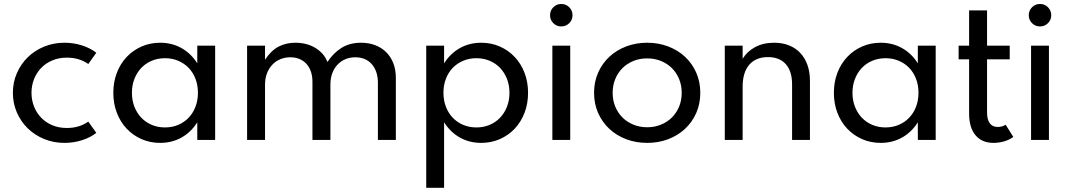

<svg xmlns="http://www.w3.org/2000/svg" viewBox="-20 -691 5273 948"><path d="M298.2 14.5Q244.1 14.5 197.5 -4.8Q150.9 -24.1 116.8 -57.5Q82.7 -90.9 63.2 -135.9Q43.6 -180.9 43.6 -232.7Q43.6 -284.5 63.2 -329.5Q82.7 -374.5 116.8 -408Q150.9 -441.4 197.5 -460.7Q244.1 -480 298.2 -480Q344.1 -480 385.5 -466.6Q426.8 -453.2 455.5 -430.5L415.9 -375Q371.4 -406.4 310 -406.4Q270.5 -406.4 238.2 -392.7Q205.9 -379.1 183.2 -355.5Q160.5 -331.8 148 -300.2Q135.5 -268.6 135.5 -232.7Q135.5 -196.8 148 -165.2Q160.5 -133.6 183.2 -110Q205.9 -86.4 238.2 -72.7Q270.5 -59.1 310 -59.1Q371.4 -59.1 415.9 -90.5L455.5 -35Q426.8 -12.3 385.5 1.1Q344.1 14.5 298.2 14.5Z M539.5 -232.7Q539.5 -285.9 556.8 -331.1Q574.1 -376.4 605 -409.3Q635.9 -442.3 678.4 -461.1Q720.9 -480 770.9 -480Q829.1 -480 876.4 -453.4Q923.6 -426.8 954.1 -378.2V-465.5H1042.3V0H954.1V-87.3Q923.6 -38.6 876.4 -12Q829.1 14.5 770.9 14.5Q720.9 14.5 678.4 -4.3Q635.9 -23.2 605 -56.1Q574.1 -89.1 556.8 -134.3Q539.5 -179.5 539.5 -232.7ZM631.4 -232.7Q631.4 -195.5 643.6 -164.1Q655.9 -132.7 677.5 -110Q699.1 -87.3 729.1 -74.5Q759.1 -61.8 794.5 -61.8Q830 -61.8 860 -74.5Q890 -87.3 911.6 -110Q933.2 -132.7 945.2 -164.1Q957.3 -195.5 957.3 -232.7Q957.3 -270.5 945.2 -301.8Q933.2 -333.2 911.6 -355.7Q890 -378.2 860 -390.9Q830 -403.6 794.5 -403.6Q759.1 -403.6 729.1 -390.9Q699.1 -378.2 677.5 -355.5Q655.9 -332.7 643.6 -301.4Q631.4 -270 631.4 -232.7Z M1288.6 -465.5V-395.9Q1318.2 -441.4 1355.2 -460.7Q1392.3 -480 1438.2 -480Q1494.5 -480 1537 -454.5Q1579.5 -429.1 1596.8 -385Q1625.9 -429.5 1666.4 -454.8Q1706.8 -480 1762.7 -480Q1800 -480 1831.4 -468.4Q1862.7 -456.8 1885.7 -434.5Q1908.6 -412.3 1921.6 -380Q1934.5 -347.7 1934.5 -306.8V0H1845.9V-282.3Q1845.9 -311.4 1838 -334.8Q1830 -358.2 1815.5 -374.5Q1800.9 -390.9 1780.5 -399.5Q1760 -408.2 1734.5 -408.2Q1708.2 -408.2 1685.7 -398.9Q1663.2 -389.5 1646.6 -372Q1630 -354.5 1620.7 -329.5Q1611.4 -304.5 1611.4 -272.7V0H1522.7V-287.7Q1522.7 -315.5 1515 -337.7Q1507.3 -360 1493 -375.7Q1478.6 -391.4 1458.4 -399.8Q1438.2 -408.2 1413.2 -408.2Q1387.3 -408.2 1364.5 -398.9Q1341.8 -389.5 1325 -372Q1308.2 -354.5 1298.4 -329.5Q1288.6 -304.5 1288.6 -272.7V0H1200V-465.5Z M2587.3 -232.7Q2587.3 -179.5 2570 -134.3Q2552.7 -89.1 2521.8 -56.1Q2490.9 -23.2 2448.4 -4.3Q2405.9 14.5 2355.9 14.5Q2297.7 14.5 2250.5 -12Q2203.2 -38.6 2172.7 -87.3V236.4H2084.5V-465.5H2172.7V-378.2Q2203.2 -426.8 2250.5 -453.4Q2297.7 -480 2355.9 -480Q2405.9 -480 2448.4 -461.1Q2490.9 -442.3 2521.8 -409.3Q2552.7 -376.4 2570 -331.1Q2587.3 -285.9 2587.3 -232.7ZM2495.5 -232.7Q2495.5 -270 2483.2 -301.4Q2470.9 -332.7 2449.3 -355.5Q2427.7 -378.2 2397.7 -390.9Q2367.7 -403.6 2332.3 -403.6Q2296.8 -403.6 2266.8 -390.9Q2236.8 -378.2 2215.2 -355.7Q2193.6 -333.2 2181.6 -301.8Q2169.5 -270.5 2169.5 -232.7Q2169.5 -195.5 2181.6 -164.1Q2193.6 -132.7 2215.2 -110Q2236.8 -87.3 2266.8 -74.5Q2296.8 -61.8 2332.3 -61.8Q2367.7 -61.8 2397.7 -74.5Q2427.7 -87.3 2449.3 -110Q2470.9 -132.7 2483.2 -164.1Q2495.5 -195.5 2495.5 -232.7Z M2751.4 -560.5Q2728.2 -560.5 2712 -576.6Q2695.9 -592.7 2695.9 -615.9Q2695.9 -639.1 2712 -655.2Q2728.2 -671.4 2751.4 -671.4Q2774.5 -671.4 2790.7 -655.2Q2806.8 -639.1 2806.8 -615.9Q2806.8 -592.7 2790.7 -576.6Q2774.5 -560.5 2751.4 -560.5ZM2707.3 0V-465.5H2795.5V0Z M3175.5 14.5Q3120 14.5 3072 -3.6Q3024.1 -21.8 2988.9 -54.5Q2953.6 -87.3 2933.4 -132.7Q2913.2 -178.2 2913.2 -232.7Q2913.2 -287.3 2933.4 -332.7Q2953.6 -378.2 2988.9 -410.9Q3024.1 -443.6 3072 -461.8Q3120 -480 3175.5 -480Q3230.9 -480 3278.9 -461.8Q3326.8 -443.6 3362 -410.9Q3397.3 -378.2 3417.5 -332.7Q3437.7 -287.3 3437.7 -232.7Q3437.7 -178.2 3417.5 -132.7Q3397.3 -87.3 3362 -54.5Q3326.8 -21.8 3278.9 -3.6Q3230.9 14.5 3175.5 14.5ZM3175.5 -62.7Q3212.3 -62.7 3243.4 -75.5Q3274.5 -88.2 3297.3 -110.7Q3320 -133.2 3333 -164.3Q3345.9 -195.5 3345.9 -232.7Q3345.9 -270 3333 -301.1Q3320 -332.3 3297.3 -354.8Q3274.5 -377.3 3243.4 -390Q3212.3 -402.7 3175.5 -402.7Q3138.6 -402.7 3107.5 -390Q3076.4 -377.3 3053.6 -354.8Q3030.9 -332.3 3018 -301.1Q3005 -270 3005 -232.7Q3005 -195.5 3018 -164.3Q3030.9 -133.2 3053.6 -110.7Q3076.4 -88.2 3107.5 -75.5Q3138.6 -62.7 3175.5 -62.7Z M3558.6 0V-465.5H3646.8V-400.9Q3668.2 -436.4 3708 -458.2Q3747.7 -480 3802.7 -480Q3843.2 -480 3875.7 -467Q3908.2 -454.1 3931.1 -429.8Q3954.1 -405.5 3966.6 -370.7Q3979.1 -335.9 3979.1 -291.8V0H3890.9V-274.1Q3890.9 -339.5 3859.8 -374.3Q3828.6 -409.1 3771.8 -409.1Q3712.3 -409.1 3679.5 -371.4Q3646.8 -333.6 3646.8 -263.2V0Z M4097.3 -232.7Q4097.3 -285.9 4114.5 -331.1Q4131.8 -376.4 4162.7 -409.3Q4193.6 -442.3 4236.1 -461.1Q4278.6 -480 4328.6 -480Q4386.8 -480 4434.1 -453.4Q4481.4 -426.8 4511.8 -378.2V-465.5H4600V0H4511.8V-87.3Q4481.4 -38.6 4434.1 -12Q4386.8 14.5 4328.6 14.5Q4278.6 14.5 4236.1 -4.3Q4193.6 -23.2 4162.7 -56.1Q4131.8 -89.1 4114.5 -134.3Q4097.3 -179.5 4097.3 -232.7ZM4189.1 -232.7Q4189.1 -195.5 4201.4 -164.1Q4213.6 -132.7 4235.2 -110Q4256.8 -87.3 4286.8 -74.5Q4316.8 -61.8 4352.3 -61.8Q4387.7 -61.8 4417.7 -74.5Q4447.7 -87.3 4469.3 -110Q4490.9 -132.7 4503 -164.1Q4515 -195.5 4515 -232.7Q4515 -270.5 4503 -301.8Q4490.9 -333.2 4469.3 -355.7Q4447.7 -378.2 4417.7 -390.9Q4387.7 -403.6 4352.3 -403.6Q4316.8 -403.6 4286.8 -390.9Q4256.8 -378.2 4235.2 -355.5Q4213.6 -332.7 4201.4 -301.4Q4189.1 -270 4189.1 -232.7Z M4885.9 14.5Q4828.2 14.5 4796.6 -23.2Q4765 -60.9 4765 -130V-398.2H4713.2V-465.5H4765V-639.5H4853.6V-465.5H4965.5V-398.2H4853.6V-135.5Q4853.6 -100.5 4867 -82.3Q4880.5 -64.1 4906.4 -64.1Q4927.3 -64.1 4945.5 -75L4983.2 -15Q4965.9 -1.4 4939.3 6.6Q4912.7 14.5 4885.9 14.5Z M5115 -560.5Q5091.8 -560.5 5075.7 -576.6Q5059.5 -592.7 5059.5 -615.9Q5059.5 -639.1 5075.7 -655.2Q5091.8 -671.4 5115 -671.4Q5138.2 -671.4 5154.3 -655.2Q5170.5 -639.1 5170.5 -615.9Q5170.5 -592.7 5154.3 -576.6Q5138.2 -560.5 5115 -560.5ZM5070.9 0V-465.5H5159.1V0Z"/></svg>

Font: Spartan Med
Style: Regular
Weight: 500
Designer: Matt Bailey, Mirko Velimirovic
Foundry: Matt Bailey
Version: Version 1.005